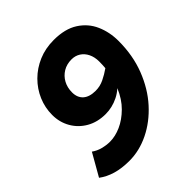

<svg xmlns="http://www.w3.org/2000/svg" viewBox="-193 -838 986 986"><g transform="rotate(-45 300.0 -345.0)"><path d="M14 -37 83 -158Q105 -142 132.5 -135Q160 -128 185 -128Q224 -128 265.5 -146.5Q307 -165 344.5 -202Q382 -239 406 -296Q386 -278 363 -266.5Q340 -255 316.5 -249.5Q293 -244 270 -244Q211 -244 166.5 -269.5Q122 -295 97 -338.5Q72 -382 72 -435Q72 -488 92.5 -536Q113 -584 150.5 -621.5Q188 -659 238.5 -680.5Q289 -702 350 -702Q431 -702 482.5 -669Q534 -636 558 -581.5Q582 -527 582 -463Q582 -358 548 -270.5Q514 -183 457 -120Q400 -57 329.5 -22.5Q259 12 186 12Q131 12 88.5 -0.5Q46 -13 14 -37ZM226 -445Q226 -407 249.5 -386Q273 -365 318 -365Q350 -365 379 -379Q408 -393 435 -412Q436 -423 436.5 -435Q437 -447 437 -459Q437 -491 425 -515.5Q413 -540 392 -553.5Q371 -567 344 -567Q309 -567 282.5 -551Q256 -535 241 -507.5Q226 -480 226 -445Z"/></g></svg>

Font: Radio Canada
Style: Italic
Weight: 400
Italic angle: -12°
Designer: Charles Daoud, Etienne Aubert Bonn, Alexandre Saumier Demers, Jacques Le Bailly
Foundry: Radio-Canada
Version: Version 2.104;gftools[0.9.28.dev5+ged2979d]